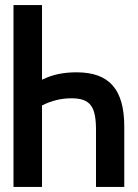

<svg xmlns="http://www.w3.org/2000/svg" viewBox="-20 -734 540 754"><path d="M145 -714H33V0H145V-320C183 -339 221 -348 260 -348C335 -348 357 -316 357 -223V0H468V-237C468 -383 409 -450 281 -450C231 -450 188 -442 145 -421Z"/></svg>

Font: Noto Sans Mono ExtraCondensed SemiBold
Style: Regular
Weight: 600
Width: 2
Designer: Monotype Design Team
Foundry: Monotype Imaging Inc.
Version: Version 2.014